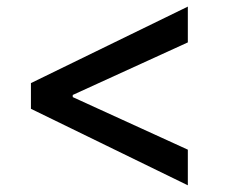

<svg xmlns="http://www.w3.org/2000/svg" viewBox="-20 -574 677 576"><path d="M72.8 -247.6V-324.7L543.5 -554.2V-446.8L198.2 -289.1V-282.7L543.5 -125V-18.1Z"/></svg>

Font: Inter Display Medium
Style: Regular
Weight: 500
Designer: Rasmus Andersson
Foundry: rsms
Version: Version 4.001;git-9221beed3